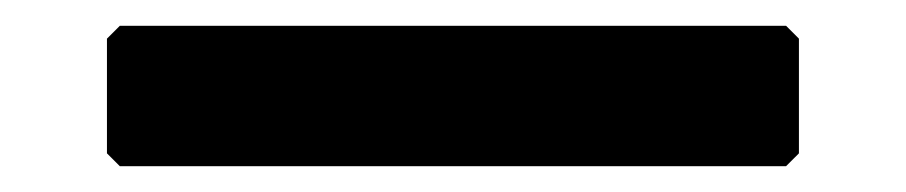

<svg xmlns="http://www.w3.org/2000/svg" viewBox="-20 -17 703 149"><path d="M73 3 63 13V102L73 112H590L600 102V13L590 3Z"/></svg>

Font: Hussar Woodtype
Style: Ultra
Weight: 900
Foundry: Cannot Into Space Fonts
Version: Version 1.07